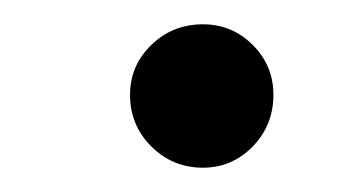

<svg xmlns="http://www.w3.org/2000/svg" viewBox="-20 -363 290 158"><path d="M147 -225Q122 -225 104.5 -242.5Q87 -260 87 -285Q87 -309 104.5 -326Q122 -343 147 -343Q171 -343 188 -326Q205 -309 205 -285Q205 -260 188 -242.5Q171 -225 147 -225Z"/></svg>

Font: Baskervville
Style: Italic
Weight: 400
Italic angle: -18°
Designer: ANRT
Foundry: ANRT
Version: Version 1.100